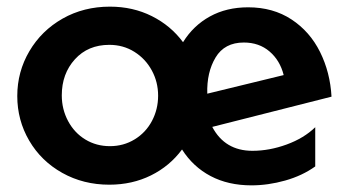

<svg xmlns="http://www.w3.org/2000/svg" viewBox="-20 -544 1050 578"><path d="M740 -90Q657 -90 619 -162L978 -253Q974 -326 943.5 -387.5Q913 -449 857.5 -485.5Q802 -522 727 -522Q662 -522 612 -494.5Q562 -467 531 -417Q494 -467 437 -495.5Q380 -524 311 -524Q232 -524 168.5 -488Q105 -452 68.5 -390Q32 -328 32 -255Q32 -182 68 -120.5Q104 -59 167.5 -23.5Q231 12 309 12Q378 12 434.5 -16Q491 -44 528 -94Q561 -42 614 -14Q667 14 737 14Q787 14 838.5 -0.5Q890 -15 929 -43V-161Q895 -128 843 -109Q791 -90 740 -90ZM456 -256Q456 -215 437.5 -180Q419 -145 385.5 -124.5Q352 -104 311 -104Q270 -104 237 -124Q204 -144 185 -179.5Q166 -215 166 -257Q166 -322 205.5 -365.5Q245 -409 309 -409Q351 -409 384.5 -388Q418 -367 437 -332Q456 -297 456 -256ZM714 -416Q760 -416 791.5 -389Q823 -362 834 -318L604 -262Q602 -326 629 -371Q656 -416 714 -416Z"/></svg>

Font: Geom SemiBold
Style: Bold
Weight: 600
Version: Version 1.102